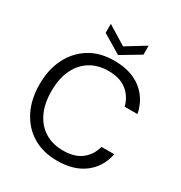

<svg xmlns="http://www.w3.org/2000/svg" viewBox="-207 -1047 1135 1205"><g transform="rotate(30 360.0 -444.5)"><path d="M381 12Q278 12 203.5 -33.5Q129 -79 88 -160.5Q47 -242 47 -350Q47 -457 88 -538.5Q129 -620 203.5 -666Q278 -712 381 -712Q501 -712 576.5 -654.5Q652 -597 673 -494H580Q564 -559 514.5 -598.5Q465 -638 381 -638Q306 -638 250 -603.5Q194 -569 163.5 -504.5Q133 -440 133 -350Q133 -260 163.5 -195.5Q194 -131 250 -96.5Q306 -62 381 -62Q465 -62 514.5 -100.5Q564 -139 580 -203H673Q652 -102 576.5 -45Q501 12 381 12ZM382 -754 245 -836V-901L382 -817L519 -901V-836Z"/></g></svg>

Font: DeepMind Sans
Style: Regular
Weight: 400
Designer: Jonny Pinhorn / Modifications: Colophon Foundry
Foundry: Colophon Foundry
Version: Version 1.002; ttfautohint (v1.8.2)